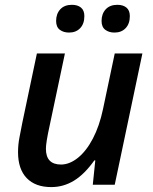

<svg xmlns="http://www.w3.org/2000/svg" viewBox="-20 -760 630 790"><path d="M247.1 -540 184.1 -242.2Q168.9 -173.3 168.9 -147.9Q168.9 -83 231 -83Q266.1 -83 300.8 -110.8Q335.4 -138.7 362.3 -190.2Q389.2 -241.7 403.8 -311L452.1 -540H565.9L452.1 0H361.8L372.1 -100.1H368.2Q328.1 -43.5 284.7 -16.8Q241.2 9.8 190.9 9.8Q125.5 9.8 89.8 -27.3Q54.2 -64.5 54.2 -133.8Q54.2 -164.6 60.1 -194.6Q65.9 -224.6 71.8 -254.9L131.8 -540ZM210.9 -673.8Q210.9 -703.1 228 -721.7Q245.1 -740.2 275.9 -740.2Q299.3 -740.2 313.2 -728.8Q327.1 -717.3 327.1 -693.8Q327.1 -662.1 309.8 -644Q292.5 -626 264.2 -626Q241.2 -626 226.1 -637.5Q210.9 -648.9 210.9 -673.8ZM397.9 -673.8Q397.9 -703.1 415 -721.7Q432.1 -740.2 462.9 -740.2Q486.3 -740.2 500.2 -728.8Q514.2 -717.3 514.2 -693.8Q514.2 -662.1 496.8 -644Q479.5 -626 451.2 -626Q428.2 -626 413.1 -637.5Q397.9 -648.9 397.9 -673.8Z"/></svg>

Font: Open Sans Semibold
Style: Italic
Weight: 600
Italic angle: -12°
Foundry: Ascender Corporation
Version: Version 1.10